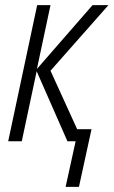

<svg xmlns="http://www.w3.org/2000/svg" viewBox="-20 -551 443 749"><path d="M236 178H288L337 -47H281L177 -275L403 -531H341L124 -282L177 -531H125L12 0H65L123 -273L243 0H275Z"/></svg>

Font: Noto Sans Condensed Light
Style: Italic
Weight: 300
Width: 3
Italic angle: -12°
Designer: Monotype Design Team
Foundry: Monotype Imaging Inc.
Version: Version 2.013